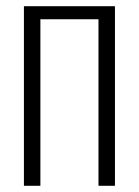

<svg xmlns="http://www.w3.org/2000/svg" viewBox="-20 -598 446 618"><path d="M57 0V-578H350V0H297V-536H110V0Z"/></svg>

Font: Oswald ExtraLight
Style: Regular
Weight: 250
Designer: Vernon Adams
Foundry: Vernon Adams
Version: Version 4.103;gftools[0.9.33.dev8+g029e19f]